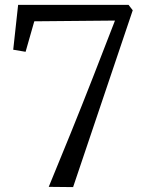

<svg xmlns="http://www.w3.org/2000/svg" viewBox="-20 -763 590 784"><path d="M278.5 1 179 0Q224 -109 269.5 -221.2Q315 -333.5 360 -448.5Q405 -563.5 449.5 -679L120 -676L84.5 -551.5L34 -560L54 -743H505L522 -721Z"/></svg>

Font: Merriweather 28pt Light
Style: Regular
Weight: 300
Version: Version 2.100